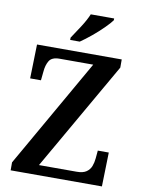

<svg xmlns="http://www.w3.org/2000/svg" viewBox="-99 -999 796 1067"><g transform="rotate(10 298.5 -465.5)"><path d="M37 0V-45L387 -658H197Q154 -658 139 -633.5Q124 -609 121 -571L116 -522H55L60 -714H538V-668L187 -56H400Q435 -56 454 -69Q473 -82 481 -103Q489 -124 491 -148L495 -192H557L552 0ZM237 -784Q258 -815 284.5 -856Q311 -897 325 -931H457V-921Q445 -904 416.5 -875.5Q388 -847 353.5 -818.5Q319 -790 291 -771H237Z"/></g></svg>

Font: Noto Serif Sinhala SemiCondensed SemiBold
Style: Regular
Weight: 600
Width: 4
Designer: Jelle Bosma - Monotype Design Team
Foundry: Monotype Imaging Inc.
Version: Version 2.007; ttfautohint (v1.8.4.7-5d5b)